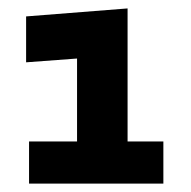

<svg xmlns="http://www.w3.org/2000/svg" viewBox="-20 -760 453 456"><path d="M49 -324V-424H163V-621L42 -612V-721L283 -740V-424H368V-324Z"/></svg>

Font: Changa ExtraLight ExtraBold
Style: Regular
Weight: 800
Version: Version 3.002; ttfautohint (v1.8.2)